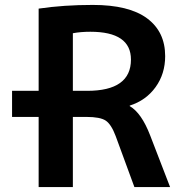

<svg xmlns="http://www.w3.org/2000/svg" viewBox="-20 -760 750 780"><path d="M137 -285H29V-391H137V-725Q239 -740 357 -740Q504 -740 577.5 -685.5Q651 -631 651 -532Q651 -460 612 -406Q573 -352 507 -331V-329Q555 -301 590 -210L671 0H526L450 -207Q432 -255 409.5 -270Q387 -285 331 -285H276V0H137ZM276 -391H334Q512 -391 512 -518Q512 -631 347 -631Q308 -631 276 -625Z"/></svg>

Font: Mplus 1p Bold
Style: Bold
Weight: 700
Version: Version 1.061